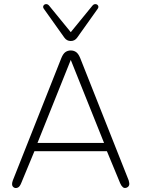

<svg xmlns="http://www.w3.org/2000/svg" viewBox="-20 -927 703 955"><path d="M44 -30 285 -638Q294 -660 305.5 -668Q317 -676 332 -676Q347 -676 358.5 -668Q370 -660 379 -638L620 -30Q622 -23 623 -16Q624 -9 621 -3Q618 3 611 6Q599 11 591 4Q583 -3 578 -15L508 -184L536 -175H126L155 -184L85 -15Q78 2 68.5 6Q59 10 52 7Q47 5 43.5 0.5Q40 -4 40 -11.5Q40 -19 44 -30ZM164 -210 141 -216H521L500 -210L332 -629ZM300 -740 199 -882Q192 -891 196 -898.5Q200 -906 209 -906.5Q218 -907 225 -898L332 -767L439 -898Q446 -907 455 -906.5Q464 -906 468 -898.5Q472 -891 465 -882L364 -740Q352 -723 332 -723Q312 -723 300 -740Z"/></svg>

Font: SN Pro Thin
Style: Regular
Weight: 200
Designer: Tobias Whetton
Foundry: Supernotes
Version: Version 1.003;Glyphs 3.3 (3324)